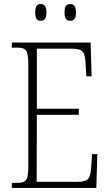

<svg xmlns="http://www.w3.org/2000/svg" viewBox="-20 -923 540 943"><path d="M325 -821C342 -821 353 -830 353 -861C353 -894 342 -903 325 -903C307 -903 297 -894 297 -861C297 -830 307 -821 325 -821ZM180 -821C197 -821 208 -830 208 -861C208 -894 197 -903 180 -903C162 -903 153 -894 153 -861C153 -830 162 -821 180 -821ZM38 0H453L458 -166H432L428 -102C424 -46 416 -30 356 -30H160L161 -359H367V-389H161V-684H329C390 -684 398 -668 401 -601L404 -548H430L425 -714H38V-689H61C108 -689 119 -679 119 -605V-108C119 -35 109 -25 61 -25H38Z"/></svg>

Font: Noto Serif Georgian Condensed ExtraLight
Style: Regular
Weight: 200
Width: 3
Designer: Monotype Design Team, Akaki Razmadze
Foundry: Google LLC
Version: Version 2.003